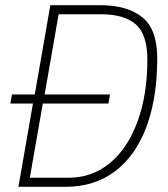

<svg xmlns="http://www.w3.org/2000/svg" viewBox="-20 -720 646 740"><path d="M586 -496Q586 -343 544.5 -231.5Q503 -120 423.5 -60Q344 0 233 0H51L107 -321H20L26 -356H114L174 -700H365Q471 -700 528.5 -653.5Q586 -607 586 -496ZM548 -490Q548 -587 503.5 -626Q459 -665 370 -665H206L152 -356H404L398 -321H145L95 -35H245Q335 -35 403.5 -91.5Q472 -148 510 -251.5Q548 -355 548 -490Z"/></svg>

Font: Sarabun Thin
Style: Italic
Weight: 250
Italic angle: -10°
Designer: Suppakit Chalermlarp | Katatrad Co.,Ltd.
Foundry: Cadson Demak Co.,Ltd.
Version: Version 1.000; ttfautohint (v1.6)